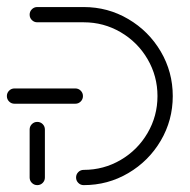

<svg xmlns="http://www.w3.org/2000/svg" viewBox="-20 -539 553 559"><path d="M88.5 -184.1Q97.8 -184.1 104.3 -177.6Q110.7 -171.1 110.7 -161.9V-22.2Q110.7 -13 104.3 -6.5Q97.8 0 88.5 0Q79.3 0 72.8 -6.5Q66.3 -13 66.3 -22.2V-161.9Q66.3 -171.1 72.8 -177.6Q79.3 -184.1 88.5 -184.1ZM221.5 -259.3Q221.5 -250 215 -243.5Q208.5 -237 199.3 -237H22.2Q13 -237 6.5 -243.5Q0 -250 0 -259.3Q0 -268.5 6.5 -275Q13 -281.5 22.2 -281.5H199.3Q208.5 -281.5 215 -275Q221.5 -268.5 221.5 -259.3ZM201.5 -22.2Q201.5 -31.5 208 -38Q214.4 -44.4 223.7 -44.4Q281.9 -44.4 331.3 -73.3Q380.7 -102.2 409.6 -151.7Q438.5 -201.1 438.5 -259.3Q438.5 -317.4 409.6 -366.9Q380.7 -416.3 331.3 -445.2Q281.9 -474.1 223.7 -474.1H88.5Q79.3 -474.1 72.8 -480.6Q66.3 -487 66.3 -496.3Q66.3 -505.6 72.8 -512Q79.3 -518.5 88.5 -518.5H223.7Q294.1 -518.5 353.5 -483.5Q413 -448.5 448 -389.1Q483 -329.6 483 -259.3Q483 -188.9 448 -129.4Q413 -70 353.5 -35Q294.1 0 223.7 0Q214.4 0 208 -6.5Q201.5 -13 201.5 -22.2Z"/></svg>

Font: 26F Galaxy Hebrew
Style: Regular
Weight: 400
Designer: C₂₉H₂₅N₃O₅
Version: Version 1.000